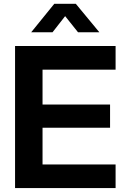

<svg xmlns="http://www.w3.org/2000/svg" viewBox="-20 -963 644 983"><path d="M57.1 0H571.8V-121.1H197.8V-309.1H543.5V-427.7H197.8V-606.4H571.8V-727.5H57.1ZM249 -797.9 313.5 -880.4 379.4 -797.9H488.3V-798.3L368.2 -943.4H257.8L140.1 -798.3V-797.9Z"/></svg>

Font: Raveo Display Display SemiBold
Style: Regular
Weight: 600
Designer: Jakub Foglar, Rasmus Andersson (Inter)
Foundry: Jakubfoglar.com
Version: Version 1.100;Glyphs 3.2.3 (3260)